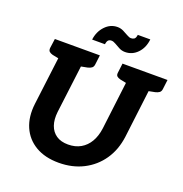

<svg xmlns="http://www.w3.org/2000/svg" viewBox="-162 -1078 1167 1227"><g transform="rotate(20 422.0 -464.0)"><path d="M370 8Q277 8 212.5 -30Q148 -68 118.5 -136Q89 -204 100 -294L154 -727H308L254 -295Q248 -242 261.5 -203.5Q275 -165 306.5 -143.5Q338 -122 387 -122Q436 -122 472.5 -143Q509 -164 531.5 -202.5Q554 -241 561 -294L614 -727H768L715 -294Q703 -202 656.5 -134.5Q610 -67 536.5 -29.5Q463 8 370 8ZM176 -727 148 -617 99 -627Q84 -631 76 -638.5Q68 -646 69 -662L78 -727ZM384 -727 376 -662Q374 -646 364 -638.5Q354 -631 337 -627L285 -617L286 -727ZM636 -727 609 -617 560 -627Q544 -631 536 -638.5Q528 -646 530 -662L538 -727ZM844 -727 836 -662Q834 -646 824 -638.5Q814 -631 797 -627L746 -617V-727ZM533 -898Q546 -898 555 -904.5Q564 -911 567 -933H652Q646 -875 611 -838.5Q576 -802 527 -802Q505 -802 486 -812Q467 -822 451 -831.5Q435 -841 422 -841Q409 -841 401 -833.5Q393 -826 390 -805H303Q310 -861 345.5 -898.5Q381 -936 429 -936Q450 -936 469.5 -926.5Q489 -917 505 -907.5Q521 -898 533 -898Z"/></g></svg>

Font: Aleo ExtraBold
Style: Italic
Weight: 800
Italic angle: -7°
Designer: Alessio Laiso
Foundry: Alessio Laiso
Version: Version 2.001;gftools[0.9.29]